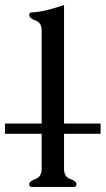

<svg xmlns="http://www.w3.org/2000/svg" viewBox="-65 -734 415 754"><path d="M-45.4 -208.5V-249H98.6V-613.8Q98.6 -645 74.2 -653.8Q49.8 -662.6 49.8 -675.3Q49.8 -685.5 60.1 -685.5Q92.3 -687 123.8 -695.3Q155.3 -703.6 186.5 -714.4V-249H330.1V-208.5H186.5V-71.3Q186.5 -39.6 210.9 -31Q235.4 -22.5 235.4 -10.3Q235.4 0 225.6 0H60.1Q49.8 0 49.8 -10.3Q49.8 -22.5 74.2 -31Q98.6 -39.6 98.6 -71.3V-208.5Z"/></svg>

Font: Caudex
Style: Regular
Weight: 400
Version: Version 1.04